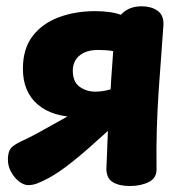

<svg xmlns="http://www.w3.org/2000/svg" viewBox="-20 -588 607 622"><path d="M401.2 14.6Q365.2 14.6 344.9 1.7Q324.6 -11.1 324.6 -42.1Q327.3 -96.1 327.9 -123.6Q328.6 -151 329.6 -163.9Q296.2 -133.6 268.6 -109.3Q241 -85 218.1 -66.7Q195.2 -48.4 175.2 -34.5Q155.2 -20.6 137.1 -10.9Q116.3 0 101.2 5.9Q86 11.9 70.8 11.7Q56.6 11.4 41.3 -0.4Q26.1 -12.2 15.8 -31.3Q5.6 -50.3 5.6 -70.3Q5.6 -102 21 -113.6Q36.4 -125.2 56 -133.6Q71.8 -140.4 110.8 -161.8Q149.9 -183.2 208 -215.9Q266.1 -248.7 337.7 -286.8Q339.9 -331.9 344.1 -385Q348.3 -438.1 350.6 -492Q352.6 -522.2 376.4 -544.9Q400.3 -567.6 438.7 -567.6Q469.2 -567.6 489.6 -553.8Q510 -540.1 509.6 -509.4Q506.9 -468 502.7 -413.3Q498.4 -358.6 494.2 -296.6Q489.9 -234.6 488 -169.6Q486.1 -104.6 487.1 -41.6Q488.1 -11.3 462.3 1.6Q436.4 14.6 401.2 14.6ZM238.6 -208.3Q150.2 -208.3 102.2 -249.5Q54.2 -290.7 54.2 -365.2Q54.2 -430.8 86.1 -471.7Q117.9 -512.7 171.2 -532.3Q224.4 -551.9 287.4 -551.9Q340.9 -551.9 373.1 -539.5Q405.2 -527.1 433.3 -518.7L426.2 -400.6Q401.1 -408.6 382 -414.2Q362.9 -419.8 343.3 -423Q323.7 -426.2 297.9 -426.2Q270 -426.2 251.5 -417Q233 -407.8 224.4 -392.7Q215.8 -377.6 215.8 -359.7Q215.8 -323 237.7 -307.1Q259.7 -291.1 288.8 -291.1Q310.1 -291.1 333.4 -297.2Q356.8 -303.2 376.8 -310.5Q396.9 -317.8 406.1 -321L457.1 -263.3Q430.8 -242.6 392.9 -230.4Q355 -218.3 314.7 -213.3Q274.4 -208.3 238.6 -208.3Z"/></svg>

Font: Playpen Sans
Style: Regular
Weight: 400
Designer: Laura Meseguer, Veronika Burian, José Scaglione, Kostas Bartsokas, Vera Evstafieva, Tom Grace, Yorlmar Campos
Foundry: TypeTogether
Version: Version 2.000